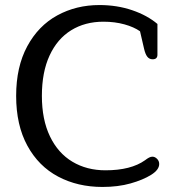

<svg xmlns="http://www.w3.org/2000/svg" viewBox="-20 -728 700 761"><path d="M44 -348Q44 -463 88 -544.5Q132 -626 207 -667Q282 -708 374 -708Q444 -708 504 -687.5Q564 -667 604 -633V-511Q604 -493 585 -493Q572 -493 564 -503Q556 -513 551 -535L535 -604Q511 -621 473 -631.5Q435 -642 390 -642Q317 -642 262 -608Q207 -574 176.5 -508Q146 -442 146 -348Q146 -254 178 -187.5Q210 -121 267 -87Q324 -53 398 -53Q499 -53 555 -93Q564 -100 571 -103.5Q578 -107 584 -107Q594 -107 602.5 -98.5Q611 -90 611 -78Q611 -55 579 -35Q547 -15 497.5 -1Q448 13 386 13Q288 13 210.5 -28Q133 -69 88.5 -150.5Q44 -232 44 -348Z"/></svg>

Font: Maitree Medium
Style: Regular
Weight: 500
Designer: CadsonDemak Team
Foundry: CadsonDemak
Version: Version 1.010